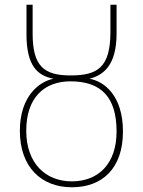

<svg xmlns="http://www.w3.org/2000/svg" viewBox="-20 -780 603 812"><path d="M284 12C412 12 500 -67 500 -224C500 -373 423 -436 358 -447C419 -462 473 -506 473 -638V-760H447V-645C447 -493 391 -461 278 -461C166 -461 118 -500 118 -638V-760H92V-635C92 -501 139 -460 206 -447C145 -435 64 -372 64 -227C64 -74 154 12 284 12ZM284 -13C173 -13 91 -89 91 -227C91 -366 166 -436 278 -436C408 -436 473 -369 473 -224C473 -86 395 -13 284 -13Z"/></svg>

Font: Noto Sans Mono SemiCondensed Thin
Style: Regular
Weight: 100
Width: 4
Designer: Monotype Design Team
Foundry: Monotype Imaging Inc.
Version: Version 2.014